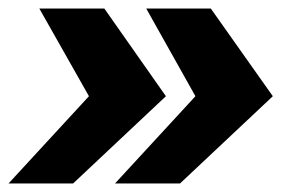

<svg xmlns="http://www.w3.org/2000/svg" viewBox="-26 -548 664 449"><path d="M467 -528 612 -323 395 -119H243L431 -323L316 -528ZM218 -528 362 -323 145 -119H-6L182 -323L66 -528Z"/></svg>

Font: Archivo SemiExpanded Black
Style: Italic
Weight: 900
Width: 6
Italic angle: -10°
Designer: Hector Gatti
Foundry: Omnibus-Type
Version: Version 2.001